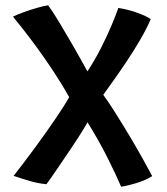

<svg xmlns="http://www.w3.org/2000/svg" viewBox="-20 -689 632 726"><path d="M241.5 -321.5Q214 -371 181.2 -420.5Q148.5 -470 117 -512.8Q85.5 -555.5 61.8 -585.5Q38 -615.5 29 -626Q45 -634 69.8 -643Q94.5 -652 119.8 -659.2Q145 -666.5 162 -669Q177.5 -648.5 202.8 -606.8Q228 -565 256.8 -515Q285.5 -465 310.5 -419Q338 -460.5 362 -507.8Q386 -555 403 -596Q420 -637 427.5 -659Q467.5 -652.5 501.2 -640Q535 -627.5 550 -616.5Q535 -581.5 510.8 -539.8Q486.5 -498 459.2 -457.2Q432 -416.5 408 -383Q384 -349.5 370.5 -330.5Q388.5 -306 415 -264.2Q441.5 -222.5 469.2 -176Q497 -129.5 520 -88.2Q543 -47 555.5 -23Q531 -7.5 496.8 3Q462.5 13.5 438 17Q419 -27.5 386.8 -92Q354.5 -156.5 311 -226.5Q301.5 -209.5 284 -181.8Q266.5 -154 245.5 -123Q224.5 -92 205.2 -63.5Q186 -35 172.2 -15.5Q158.5 4 155.5 7.5Q124.5 4.5 96.5 -3.5Q68.5 -11.5 31.5 -24Q69.5 -72.5 110.8 -128.5Q152 -184.5 187 -235.8Q222 -287 241.5 -321.5Z"/></svg>

Font: Grandstander Medium
Style: Regular
Weight: 500
Designer: Tyler Finck
Foundry: Etcetera Type Co
Version: Version 1.200; ttfautohint (v1.8.3)